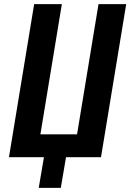

<svg xmlns="http://www.w3.org/2000/svg" viewBox="-20 -755 640 922"><path d="M166 147 191 0H23L144 -735H277L174 -110H350L453 -735H586L465 0H297L272 147Z"/></svg>

Font: Iosevka XBd Ex Obl
Style: Regular
Weight: 800
Width: 7
Italic angle: -9°
Monospace: yes
Designer: Belleve Invis
Foundry: Belleve Invis
Version: Version 32.5.0; ttfautohint (v1.8.4)